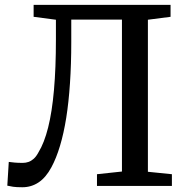

<svg xmlns="http://www.w3.org/2000/svg" viewBox="-20 -763 770 788"><path d="M71.5 5.5Q47 5.5 33.8 3.5Q20.5 1.5 10 -1L16 -98.5Q27 -97 39.8 -95.8Q52.5 -94.5 73.5 -94.5Q86 -94.5 97.2 -98.5Q108.5 -102.5 118.8 -111.8Q129 -121 138 -138Q161.5 -176 177.5 -239.5Q193.5 -303 201.5 -393.5Q209.5 -484 209.5 -601.5V-682L118 -694V-743H680V-694L587 -682V-58L685.5 -48V0H378V-48L480.5 -59V-682.5H272.5V-590.5Q272.5 -499.5 267.2 -421.5Q262 -343.5 251.8 -279.2Q241.5 -215 226.2 -164.2Q211 -113.5 191 -76.5Q168.5 -34.5 138.5 -14.5Q108.5 5.5 71.5 5.5Z"/></svg>

Font: Merriweather 24pt
Style: Regular
Weight: 400
Designer: Eben Sorkin
Foundry: Eben Sorkin
Version: Version 2.100